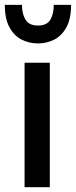

<svg xmlns="http://www.w3.org/2000/svg" viewBox="-22 -782 317 802"><path d="M-2 -761.7H69.8Q69.8 -723.6 84.7 -699.5Q99.6 -675.3 136.7 -675.3Q173.8 -675.3 188.2 -699.5Q202.6 -723.6 202.6 -761.7H274.9Q274.9 -704.6 255.9 -668.9Q236.8 -633.3 205.3 -616.9Q173.8 -600.6 136.7 -600.6Q99.1 -600.6 67.6 -616.9Q36.1 -633.3 17.1 -668.9Q-2 -704.6 -2 -761.7ZM80.6 -520H186V0H80.6Z"/></svg>

Font: Monda Medium
Style: Regular
Weight: 500
Designer: Vernon Adams
Foundry: Vernon Adams
Version: Version 2.200